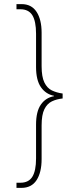

<svg xmlns="http://www.w3.org/2000/svg" viewBox="-20 -780 383 932"><path d="M60 132V107H79Q119 107 137 78Q155 49 155 -11V-175Q155 -239 178.5 -272.5Q202 -306 242 -313V-315Q202 -323 178.5 -357Q155 -391 155 -455V-616Q155 -677 137 -706Q119 -735 79 -735H60V-760H85Q133 -760 157.5 -722.5Q182 -685 182 -621V-459Q182 -407 195.5 -379.5Q209 -352 232 -341Q255 -330 284 -326V-302Q255 -299 232 -288Q209 -277 195.5 -250Q182 -223 182 -171V-8Q182 57 157.5 94.5Q133 132 84 132Z"/></svg>

Font: Noto Serif Armenian Condensed Thin
Style: Regular
Weight: 100
Width: 3
Designer: Monotype Design Team
Foundry: Monotype Imaging Inc.
Version: Version 2.008; ttfautohint (v1.8.4.7-5d5b)